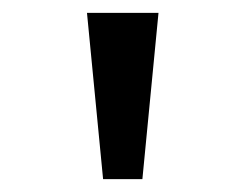

<svg xmlns="http://www.w3.org/2000/svg" viewBox="-20 -749 366 298"><path d="M140 -471 115 -729H226L201 -471Z"/></svg>

Font: binaryhoriontal115
Style: Book
Weight: 400
Designer: Jelle Bosma - Monotype Design Team
Foundry: Monotype Imaging Inc.
Version: Version 2.003